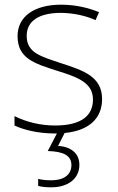

<svg xmlns="http://www.w3.org/2000/svg" viewBox="-20 -560 502 820"><path d="M319 144C319 95 284 67 228 63L256 8C361 -2 416 -55 416 -137C416 -235 332 -260 241 -290C156 -319 94 -333 94 -407C94 -472 149 -505 240 -505C292 -505 350 -492 388 -474L403 -508C359 -526 304 -540 241 -540C127 -540 55 -490 55 -406C55 -310 127 -289 223 -258C314 -230 377 -206 377 -135C377 -67 329 -24 215 -24C153 -24 92 -39 42 -64V-24C80 -6 141 10 214 10C217 10 220 10 223 10L184 85C251 87 285 104 285 145C285 188 250 210 200 210C176 210 159 208 143 204V234C158 238 175 240 199 240C271 240 319 203 319 144Z"/></svg>

Font: Noto Sans Ethiopic ExtraLight
Style: Regular
Weight: 200
Designer: Monotype Design Team
Foundry: Monotype Imaging Inc.
Version: Version 2.102